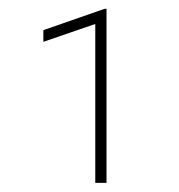

<svg xmlns="http://www.w3.org/2000/svg" viewBox="-20 -730 398 426"><path d="M216.3 -324.2H191.4V-676.8L76.2 -637.2V-663.1L211.9 -710.4H216.3Z"/></svg>

Font: Robert Sans Thin
Style: Regular
Weight: 100
Designer: Christian Robertson (extended by Adam Twardoch)
Foundry: Google
Version: Version 12.135;April 2, 2019;FontCreator 11.5.0.2425 64-bit;